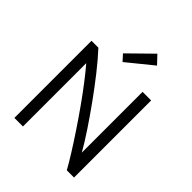

<svg xmlns="http://www.w3.org/2000/svg" viewBox="-253 -1075 1220 1220"><g transform="rotate(45 357.0 -465.5)"><path d="M89 0V-693H151Q201 -639 257 -568Q313 -497 367.5 -421Q422 -345 469.5 -273.5Q517 -202 548 -147V-693H625V0H560Q537 -42 501 -99.5Q465 -157 422 -221.5Q379 -286 333.5 -350.5Q288 -415 244.5 -471.5Q201 -528 166 -569V0ZM324 -737 287 -778 443 -931 495 -876Z"/></g></svg>

Font: Ubuntu Sans
Style: Regular
Weight: 400
Designer: Dalton Maag Ltd
Foundry: Dalton Maag Ltd
Version: Version 1.006; ttfautohint (v1.8.4.7-5d5b)